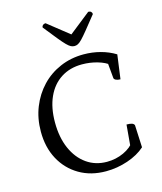

<svg xmlns="http://www.w3.org/2000/svg" viewBox="-129 -972 907 1078"><g transform="rotate(-15 325.0 -433.5)"><path d="M353 12Q265 12 198 -27.5Q131 -67 93.5 -136.5Q56 -206 56 -297Q56 -374 82 -439Q108 -504 154 -552.5Q200 -601 263 -628Q326 -655 399 -655Q450 -655 497 -642.5Q544 -630 583 -606L564 -466Q548 -466 538 -471Q528 -476 527 -483L518 -582L534 -557Q509 -578 466 -590.5Q423 -603 376 -603Q306 -603 254 -569.5Q202 -536 174 -474Q146 -412 146 -327Q146 -240 174.5 -175Q203 -110 254 -74Q305 -38 372 -38Q424 -38 469.5 -59Q515 -80 537 -114L519 -75L531 -212Q553 -212 563 -208Q573 -204 576 -196L582 -66Q542 -30 480 -9Q418 12 353 12ZM364 -713Q353 -713 343 -718Q333 -723 318.5 -737.5Q304 -752 280 -781.5Q256 -811 217 -860Q217 -868 223 -873.5Q229 -879 239 -879L374 -772H352L487 -879Q498 -879 503.5 -873.5Q509 -868 509 -860Q470 -811 446 -781.5Q422 -752 408 -737.5Q394 -723 384 -718Q374 -713 364 -713Z"/></g></svg>

Font: Petrona
Style: Regular
Weight: 400
Designer: Ringo R. Seeber
Foundry: Ringo R. Seeber
Version: Version 2.001; ttfautohint (v1.8.3)